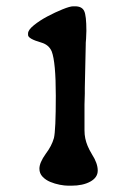

<svg xmlns="http://www.w3.org/2000/svg" viewBox="-20 -589 405 609"><path d="M69 -478V-483Q69 -494 87.5 -509Q106 -524 130.5 -537Q155 -550 178.5 -559.5Q202 -569 212 -569H218Q240 -569 247 -554Q254 -540 254 -491L253 -466Q252 -459 252 -453Q252 -451 252 -449L249 -310V-292L248 -257V-209Q248 -190 248 -176Q248 -162 250.5 -150Q253 -138 258 -126Q263 -114 272 -99Q290 -71 290 -48Q290 -26 266.5 -13Q243 0 206 0H197Q185 0 169.5 -3Q154 -6 139.5 -12Q125 -18 115 -28.5Q105 -39 105 -54Q105 -73 125 -101Q144 -126 151 -151Q157 -175 157 -285Q157 -392 144 -426Q135 -447 111 -454Q69 -466 69 -478Z"/></svg>

Font: Stylish
Style: Regular
Weight: 400
Version: Version 1.64